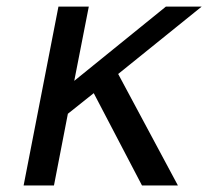

<svg xmlns="http://www.w3.org/2000/svg" viewBox="-20 -567 642 587"><path d="M52.2 0H145L187.5 -219.2L266.6 -282.2L414.1 0H523.9L341.3 -340.8L596.7 -546.9H487.3L207 -319.8L251.5 -546.9H158.7Z"/></svg>

Font: Hack
Style: Oblique
Weight: 400
Italic angle: -12°
Monospace: yes
Designer: Christopher Simpkins
Foundry: Christopher Simpkins
Version: Version 2.010